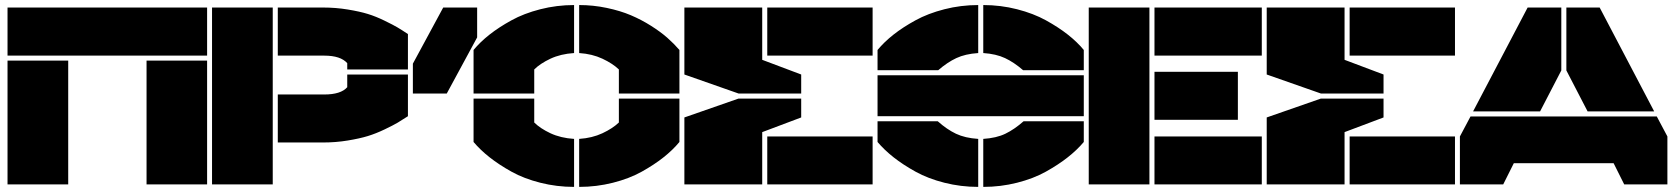

<svg xmlns="http://www.w3.org/2000/svg" viewBox="-20 -730 6630 760"><path d="M9.8 -509.8V-700.2H799.8V-509.8ZM9.8 0V-490.2H250V0ZM560.1 0V-490.2H799.8V0Z M819.3 0V-700.2H1059.6V0ZM1079.6 -166V-356H1263.7Q1329.1 -356 1354.5 -384.8V-435.1H1594.7V-270Q1569.8 -253.9 1554 -244.4Q1538.1 -234.9 1502.9 -218Q1467.8 -201.2 1435.8 -191.4Q1403.8 -181.6 1356.4 -173.8Q1309.1 -166 1258.8 -166ZM1079.6 -509.8V-700.2H1258.8Q1309.1 -700.2 1356.4 -692.4Q1403.8 -684.6 1435.8 -674.8Q1467.8 -665 1502.7 -647.9Q1537.6 -630.9 1553.7 -621.3Q1569.8 -611.8 1594.7 -595.2V-455.1H1354.5V-480Q1328.1 -509.8 1263.7 -509.8Z M1868.7 -700.2V-582L1748.5 -359.9H1614.3V-478L1734.4 -700.2ZM1854.5 -168V-339.8H2094.7V-245.1Q2118.2 -221.7 2158.7 -202.6Q2199.2 -183.6 2252.4 -180.2V9.8Q2183.6 9.8 2118.9 -6.6Q2054.2 -22.9 2004.6 -50.5Q1955.1 -78.1 1918.2 -107.2Q1881.3 -136.2 1854.5 -168ZM1854.5 -359.9V-532.2Q1880.9 -564 1917.7 -593Q1954.6 -622.1 2004.2 -649.4Q2053.7 -676.8 2118.7 -693.4Q2183.6 -710 2252.4 -710V-520Q2199.2 -516.6 2158.7 -497.6Q2118.2 -478.5 2094.7 -455.1V-359.9ZM2272.5 9.8V-180.2Q2324.2 -183.6 2364.7 -202.6Q2405.3 -221.7 2429.7 -245.1V-339.8H2669.4V-168Q2643.1 -136.2 2606.4 -107.2Q2569.8 -78.1 2520.3 -50.5Q2470.7 -22.9 2406 -6.6Q2341.3 9.8 2272.5 9.8ZM2272.5 -520V-710Q2328.1 -710 2381.6 -698.7Q2435.1 -687.5 2477.1 -669.7Q2519 -651.9 2556.9 -627.9Q2594.7 -604 2621.3 -580.6Q2647.9 -557.1 2669.4 -532.2V-359.9H2429.7V-455.1Q2405.3 -478.5 2364.7 -497.6Q2324.2 -516.6 2272.5 -520Z M2903.3 -359.9 2689 -435.1V-700.2H2997.1V-493.2L3151.4 -435.1V-359.9ZM2689 0V-265.1L2903.3 -339.8H3151.4V-265.1L2997.1 -207V0ZM3017.1 0V-189.9H3434.1V0ZM3017.1 -509.8V-700.2H3434.1V-509.8Z M3852.1 -520Q3800.8 -516.6 3765.4 -500Q3730 -483.4 3693.8 -452.1H3453.6V-532.2Q3480 -564 3516.8 -593Q3553.7 -622.1 3603.5 -649.4Q3653.3 -676.8 3718.3 -693.4Q3783.2 -710 3852.1 -710ZM3453.6 -168V-250H3691.9Q3728 -217.8 3763.9 -200.7Q3799.8 -183.6 3852.1 -180.2V9.8Q3783.2 9.8 3718.5 -6.6Q3653.8 -22.9 3604 -50.5Q3554.2 -78.1 3517.3 -107.2Q3480.5 -136.2 3453.6 -168ZM3453.6 -270V-432.1H4270V-270ZM3872.1 9.8V-180.2Q3924.3 -183.6 3959.7 -200.7Q3995.1 -217.8 4031.7 -250H4270V-168Q4243.2 -136.2 4206.3 -107.2Q4169.4 -78.1 4119.9 -50.5Q4070.3 -22.9 4005.6 -6.6Q3940.9 9.8 3872.1 9.8ZM3872.1 -520V-710Q3940.9 -710 4005.9 -693.4Q4070.8 -676.8 4120.4 -649.4Q4169.9 -622.1 4206.8 -593Q4243.7 -564 4270 -532.2V-452.1H4029.8Q3993.7 -483.4 3958.3 -500Q3922.9 -516.6 3872.1 -520Z M4289.6 0V-700.2H4529.8V0ZM4549.8 0V-189.9H4974.6V0ZM4549.8 -255.9V-445.8H4879.9V-255.9ZM4549.8 -509.8V-700.2H4974.6V-509.8Z M5208.5 -359.9 4994.1 -435.1V-700.2H5302.2V-493.2L5456.5 -435.1V-359.9ZM4994.1 0V-265.1L5208.5 -339.8H5456.5V-265.1L5302.2 -207V0ZM5322.3 0V-189.9H5739.3V0ZM5322.3 -509.8V-700.2H5739.3V-509.8Z M6160.2 -700.2V-451.2L6076.2 -289.1H5811L6026.9 -700.2ZM5758.8 0V-189.9L5800.8 -269H6538.1L6580.1 -189.9V0H6409.2L6367.2 -84H5972.2L5930.2 0ZM6180.2 -451.2V-700.2H6312L6527.8 -289.1H6264.2Z"/></svg>

Font: Nastup Basic
Style: Regular
Weight: 400
Designer: Maksym Kobuzan
Foundry: Zakznak
Version: Version 1.020;FEAKit 1.0